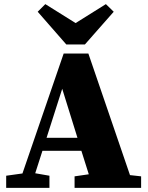

<svg xmlns="http://www.w3.org/2000/svg" viewBox="-20 -912 720 932"><path d="M10 0V-59L89 -70L289 -652H409L611 -62L665 -56V0H342V-56L411 -66L375 -180H186L151 -71L220 -59V0ZM206 -243H356L282 -481ZM200 -892 347 -800 494 -892 532 -855 392 -696H302L163 -855Z"/></svg>

Font: Source Serif 4 Black
Style: Regular
Weight: 900
Designer: Frank Grießhammer
Foundry: Adobe
Version: Version 4.005;hotconv 1.1.0;makeotfexe 2.6.0